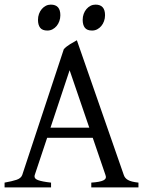

<svg xmlns="http://www.w3.org/2000/svg" viewBox="-20 -819 635 839"><path d="M439 -752.4Q439 -738.8 434.6 -726.6Q430.2 -714.4 422.6 -705.3Q415 -696.3 404.8 -690.9Q394.5 -685.5 382.3 -685.5Q360.4 -685.5 350.8 -697.8Q341.3 -710 341.3 -732.4Q341.3 -746.1 345.7 -758.3Q350.1 -770.5 357.9 -779.5Q365.7 -788.6 375.7 -793.7Q385.7 -798.8 397.5 -798.8Q439 -798.8 439 -752.4ZM243.7 -752.4Q243.7 -738.8 239.3 -726.6Q234.9 -714.4 227.3 -705.3Q219.7 -696.3 209.5 -690.9Q199.2 -685.5 187 -685.5Q165 -685.5 155.5 -697.8Q146 -710 146 -732.4Q146 -746.1 150.4 -758.3Q154.8 -770.5 162.6 -779.5Q170.4 -788.6 180.4 -793.7Q190.4 -798.8 202.1 -798.8Q243.7 -798.8 243.7 -752.4ZM200.7 -261.2H370.1L284.2 -512.2ZM378.9 0V-21Q417 -23.4 432.1 -31Q447.3 -38.6 440.9 -54.2L385.3 -216.8H186L131.8 -54.2Q127.4 -39.1 145.3 -32.2Q163.1 -25.4 203.1 -21V0H0V-21Q33.2 -26.9 52.5 -33.4Q71.8 -40 77.1 -54.2L258.8 -604Q270 -616.2 286.6 -626.2Q303.2 -636.2 315.9 -643.1L521 -54.2Q525.4 -40.5 539.3 -32.5Q553.2 -24.4 585 -21V0Z"/></svg>

Font: GentiumAlt
Style: Regular
Weight: 400
Designer: J. Victor Gaultney
Version: Version 1.02; 2005; OFL release